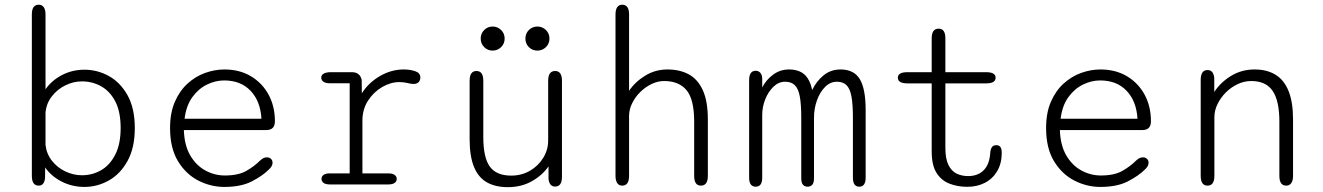

<svg xmlns="http://www.w3.org/2000/svg" viewBox="-20 -782 5611 814"><path d="M144 5Q115 5 115 -36.5V-720.5Q115 -762 144 -762Q158 -762 165.5 -751.5Q173 -741 173 -720.5V-403.5Q199 -441 242.8 -463.8Q286.5 -486.5 338 -486.5Q392.5 -486.5 441.2 -459.8Q490 -433 520.8 -378Q551.5 -323 551.5 -239Q551.5 -155.5 520.8 -99.8Q490 -44 441.2 -16.8Q392.5 10.5 338 10.5Q286 10.5 241.8 -12Q197.5 -34.5 171.5 -72L171 -27Q167.5 5 144 5ZM173 -167Q177.5 -129 200.5 -100Q223.5 -71 257.5 -55Q291.5 -39 327.5 -39Q371.5 -39 408.8 -60.5Q446 -82 468.8 -126.8Q491.5 -171.5 491.5 -239Q491.5 -308.5 468.8 -352Q446 -395.5 408.8 -416.2Q371.5 -437 327.5 -437Q291.5 -437 257.2 -420.2Q223 -403.5 199.8 -373.5Q176.5 -343.5 173 -305Z M931 10.5Q873.5 10.5 820.8 -16.5Q768 -43.5 734.5 -98.8Q701 -154 701 -239Q701 -303.5 721.2 -350.2Q741.5 -397 775 -427.5Q808.5 -458 849.5 -472.8Q890.5 -487.5 931.5 -487.5Q995.5 -487.5 1043.8 -458.8Q1092 -430 1118.8 -380.5Q1145.5 -331 1145.5 -268Q1145.5 -249 1136.2 -239.8Q1127 -230.5 1108 -230.5H759.5Q761.5 -166.5 786.2 -123.8Q811 -81 850.2 -59.5Q889.5 -38 933 -38Q991 -38 1025.2 -58Q1059.5 -78 1080 -99Q1088 -106.5 1095.2 -110.8Q1102.5 -115 1111.5 -115Q1121.5 -115 1128.5 -108.8Q1135.5 -102.5 1135.5 -92Q1135.5 -84 1131.2 -76.8Q1127 -69.5 1118.5 -62Q1093 -36.5 1047.5 -13Q1002 10.5 931 10.5ZM762.5 -278.5H1088.5Q1084 -353.5 1042.2 -397.2Q1000.5 -441 930 -441Q893.5 -441 857.5 -423.5Q821.5 -406 795.5 -370.2Q769.5 -334.5 762.5 -278.5Z M1516.5 -47H1625.5Q1644 -47 1653 -40.5Q1662 -34 1662 -23.5Q1662 -13 1653 -6.5Q1644 0 1625.5 0H1380Q1361 0 1352 -6.5Q1343 -13 1343 -23.5Q1343 -34 1351.8 -40.5Q1360.5 -47 1378 -47H1462.5V-429H1378Q1360.5 -429 1351.2 -435.5Q1342 -442 1342 -453Q1342 -464 1352.5 -470Q1363 -476 1383.5 -476H1472Q1489.5 -476 1500 -467.2Q1510.5 -458.5 1513.5 -442.5L1514 -386.5Q1543 -432 1591.2 -459.8Q1639.5 -487.5 1691.5 -487.5Q1718.5 -487.5 1740.2 -480.2Q1762 -473 1762 -454Q1762 -440.5 1754.2 -433.2Q1746.5 -426 1733 -426Q1726.5 -426 1720.8 -427.2Q1715 -428.5 1708 -430Q1699.5 -432 1690.5 -433Q1681.5 -434 1673 -434Q1636.5 -434 1600.2 -413Q1564 -392 1540.2 -355.2Q1516.5 -318.5 1516.5 -270.5Z M2000 -481Q2029 -481 2029 -439.5V-201.5Q2029 -113.5 2056.8 -75.5Q2084.5 -37.5 2147.5 -37.5Q2191.5 -37.5 2227 -58.2Q2262.5 -79 2283.2 -113Q2304 -147 2304 -186V-439.5Q2304 -481 2333.5 -481Q2362.5 -481 2362.5 -439.5V-32.5Q2362.5 9 2333.5 9Q2309 9 2305.5 -24V-76.5Q2279 -38.5 2234.5 -13.5Q2190 11.5 2133 11.5Q2080.5 11.5 2044.2 -9Q2008 -29.5 1989.5 -74.5Q1971 -119.5 1971 -193V-439.5Q1971 -481 2000 -481ZM2068.5 -567.5Q2047.5 -567.5 2032.8 -582.2Q2018 -597 2018 -618.5Q2018 -640 2032.8 -654.8Q2047.5 -669.5 2068.5 -669.5Q2089.5 -669.5 2104.5 -654.8Q2119.5 -640 2119.5 -618.5Q2119.5 -597 2104.5 -582.2Q2089.5 -567.5 2068.5 -567.5ZM2258.5 -567.5Q2237 -567.5 2222.2 -582.2Q2207.5 -597 2207.5 -618.5Q2207.5 -640 2222.2 -654.8Q2237 -669.5 2258.5 -669.5Q2279.5 -669.5 2294.5 -654.8Q2309.5 -640 2309.5 -618.5Q2309.5 -597 2294.5 -582.2Q2279.5 -567.5 2258.5 -567.5Z M2951.5 5Q2923 5 2923 -36.5V-266.5Q2923 -360.5 2890.8 -399.5Q2858.5 -438.5 2795.5 -438.5Q2769 -438.5 2742.8 -426Q2716.5 -413.5 2694.8 -392.2Q2673 -371 2660 -344.2Q2647 -317.5 2647 -290V-36.5Q2647 5 2618 5Q2604 5 2596.8 -5.8Q2589.5 -16.5 2589.5 -36.5V-720.5Q2589.5 -741 2596.8 -751.5Q2604 -762 2618 -762Q2647 -762 2647 -720.5V-397Q2673 -435.5 2715.8 -461.5Q2758.5 -487.5 2809.5 -487.5Q2862 -487.5 2900.2 -466.8Q2938.5 -446 2959.8 -399.2Q2981 -352.5 2981 -275V-36.5Q2981 5 2951.5 5Z M3404 9.5Q3392 9.5 3384.5 1.5Q3377 -6.5 3377 -27V-283Q3377 -340 3370.8 -373.2Q3364.5 -406.5 3349.5 -421Q3334.5 -435.5 3308.5 -435.5Q3281 -435.5 3259 -414.2Q3237 -393 3224.2 -360.8Q3211.5 -328.5 3211.5 -294.5V-29Q3211.5 9.5 3184 9.5Q3156 9.5 3156 -29V-442Q3156 -482 3184 -482Q3196 -482 3203.8 -473Q3211.5 -464 3211.5 -446V-411Q3227 -442.5 3257 -465Q3287 -487.5 3325 -487.5Q3366 -487.5 3389.8 -466.8Q3413.5 -446 3423.5 -400.5Q3441 -437.5 3471.5 -462.5Q3502 -487.5 3543.5 -487.5Q3600.5 -487.5 3625.2 -446.5Q3650 -405.5 3650 -315V-29Q3650 9.5 3623 9.5Q3596 9.5 3596 -29V-283Q3596 -340 3589.8 -373.2Q3583.5 -406.5 3568.8 -421Q3554 -435.5 3528 -435.5Q3500 -435.5 3478 -413.5Q3456 -391.5 3443.5 -356.5Q3431 -321.5 3431 -282.5V-27Q3431 -6.5 3423.5 1.5Q3416 9.5 3404 9.5Z M3827 -428.5Q3786.5 -428.5 3786.5 -452.5Q3786.5 -476 3827 -476H3930V-619.5Q3930 -660.5 3959.5 -660.5Q3988 -660.5 3988 -619.5V-476H4160.5Q4201 -476 4201 -452.5Q4201 -428.5 4160.5 -428.5H3988V-154.5Q3988 -109.5 4000.8 -83.2Q4013.5 -57 4035.2 -46.2Q4057 -35.5 4084.5 -35.5Q4126.5 -35.5 4151.2 -61Q4176 -86.5 4178.5 -138Q4180 -150 4185.5 -158.2Q4191 -166.5 4203.5 -166.5Q4216.5 -166.5 4221.8 -158Q4227 -149.5 4227 -134.5Q4227 -89.5 4208 -57Q4189 -24.5 4156 -7.2Q4123 10 4081 10Q4039.5 10 4005 -3.5Q3970.5 -17 3950.2 -49.5Q3930 -82 3930 -139.5V-428.5Z M4645 10.5Q4587.5 10.5 4534.8 -16.5Q4482 -43.5 4448.5 -98.8Q4415 -154 4415 -239Q4415 -303.5 4435.2 -350.2Q4455.5 -397 4489 -427.5Q4522.5 -458 4563.5 -472.8Q4604.5 -487.5 4645.5 -487.5Q4709.5 -487.5 4757.8 -458.8Q4806 -430 4832.8 -380.5Q4859.5 -331 4859.5 -268Q4859.5 -249 4850.2 -239.8Q4841 -230.5 4822 -230.5H4473.5Q4475.5 -166.5 4500.2 -123.8Q4525 -81 4564.2 -59.5Q4603.5 -38 4647 -38Q4705 -38 4739.2 -58Q4773.5 -78 4794 -99Q4802 -106.5 4809.2 -110.8Q4816.5 -115 4825.5 -115Q4835.5 -115 4842.5 -108.8Q4849.5 -102.5 4849.5 -92Q4849.5 -84 4845.2 -76.8Q4841 -69.5 4832.5 -62Q4807 -36.5 4761.5 -13Q4716 10.5 4645 10.5ZM4476.5 -278.5H4802.5Q4798 -353.5 4756.2 -397.2Q4714.5 -441 4644 -441Q4607.5 -441 4571.5 -423.5Q4535.5 -406 4509.5 -370.2Q4483.5 -334.5 4476.5 -278.5Z M5433 5Q5404 5 5404 -36.5V-266.5Q5404 -354 5375.8 -396.2Q5347.5 -438.5 5284.5 -438.5Q5255 -438.5 5227 -425.2Q5199 -412 5177 -390Q5155 -368 5141.8 -340.8Q5128.5 -313.5 5128.5 -285.5V-36.5Q5128.5 5 5099.5 5Q5070.5 5 5070.5 -36.5V-443.5Q5070.5 -485 5099.5 -485Q5125 -485 5128 -450.5V-392Q5154 -432.5 5198.8 -460Q5243.5 -487.5 5299 -487.5Q5351.5 -487.5 5388 -465Q5424.5 -442.5 5443.2 -395.5Q5462 -348.5 5462 -275V-36.5Q5462 -16.5 5454.5 -5.8Q5447 5 5433 5Z"/></svg>

Font: Sono Monospace Light
Style: Regular
Weight: 300
Version: Version 2.112